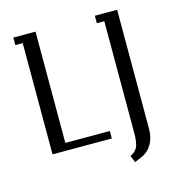

<svg xmlns="http://www.w3.org/2000/svg" viewBox="-97 -596 738 800"><g transform="rotate(-15 272.0 -196.0)"><path d="M376 90.8Q398.4 80.1 407.2 62.3Q416 44.4 416 0V-480H383.8V-512.2H480V0Q480 40 463.4 67.9Q446.8 95.7 417 107.9L388.2 120.1ZM32.2 -480V-512.2H127.9V-32.2H319.8V0H64V-480Z"/></g></svg>

Font: Gawaa
Style: Regular
Weight: 400
Designer: T. Christopher White
Version: Version 1.0